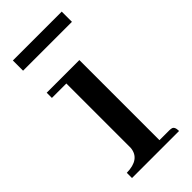

<svg xmlns="http://www.w3.org/2000/svg" viewBox="-191 -619 662 662"><g transform="rotate(-45 139.5 -288.5)"><path d="M23.4 -527.3H261.7V-577.1H23.4ZM233.4 -25.4H186.5V-416H27.3V-390.6H97.7V-76.2Q92.8 -26.4 27.3 -25.4V0H256.8Q256.8 -22.5 244.1 -24.4Q239.3 -25.4 233.4 -25.4Z"/></g></svg>

Font: Abhaya Libre Medium
Style: Regular
Weight: 500
Designer: Pushpananda Ekanayake, Sol Matas, Pathum Egodawatta
Foundry: Mooniak
Version: Version 1.050 ; ttfautohint (v1.6)